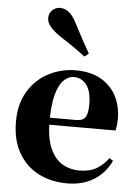

<svg xmlns="http://www.w3.org/2000/svg" viewBox="-59 -920 705 982"><g transform="rotate(5 293.0 -428.5)"><path d="M323 17Q239 17 174 -17Q109 -51 72 -116.5Q35 -182 35 -275Q35 -368 75 -432.5Q115 -497 179.5 -530Q244 -563 317 -563Q395 -563 447.5 -532.5Q500 -502 526.5 -450.5Q553 -399 553 -335Q553 -301 546 -274H104V-310H341Q376 -310 388.5 -329.5Q401 -349 401 -395Q401 -462 376 -495Q351 -528 310 -528Q282 -528 258 -504Q234 -480 220 -428Q206 -376 206 -290Q206 -207 228.5 -154.5Q251 -102 290.5 -78Q330 -54 380 -54Q433 -54 468 -75Q503 -96 528 -131L547 -118Q516 -53 458.5 -18Q401 17 323 17ZM376 -654 355 -637Q331 -655 303 -675Q275 -695 225 -727Q191 -750 172 -772Q153 -794 153 -817Q153 -843 170.5 -858.5Q188 -874 208 -874Q234 -874 254.5 -858Q275 -842 293 -807Q323 -749 341.5 -715.5Q360 -682 376 -654Z"/></g></svg>

Font: Noto Serif KR ExtraLight Black
Style: Regular
Weight: 900
Version: Version 2.003-H1;hotconv 1.1.1;makeotfexe 2.6.0